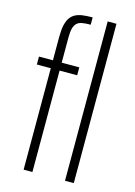

<svg xmlns="http://www.w3.org/2000/svg" viewBox="-114 -804 607 865"><g transform="rotate(15 189.5 -371.5)"><path d="M85 0V-473H20V-510H85V-619Q85 -652 90 -674Q95 -696 104.5 -709.5Q114 -723 128.5 -730.5Q143 -738 163 -740.5Q183 -743 208 -743V-709Q184 -709 168 -706Q152 -703 143 -694Q134 -685 130 -669Q126 -653 126 -627V-510H208V-473H126V0ZM278 0V-743H319V0Z"/></g></svg>

Font: Saira ExtraCondensed ExtraLight
Style: Regular
Weight: 250
Width: 2
Designer: Hector Gatti with collaboration of the Omnibus-Type team
Foundry: Omnibus-Type
Version: Version 1.101